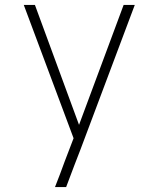

<svg xmlns="http://www.w3.org/2000/svg" viewBox="-20 -540 640 775"><path d="M202 215Q212 189 222 163.5Q232 138 241 112L277 18L76 -520H121L299 -36L479 -520H524L305 63L281 125L247 215Z"/></svg>

Font: Iosevka Extralight Extended
Style: Regular
Weight: 200
Width: 7
Monospace: yes
Designer: Belleve Invis
Foundry: Belleve Invis
Version: Version 32.5.0; ttfautohint (v1.8.4)